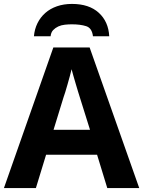

<svg xmlns="http://www.w3.org/2000/svg" viewBox="-20 -959 730 979"><path d="M0 0 252 -717H437L690 0H527L475 -170H215L163 0ZM253 -297H439L387 -463Q383 -475 377.5 -493.5Q372 -512 366 -532Q360 -552 354.5 -571.5Q349 -591 345 -606Q342 -592 336 -570.5Q330 -549 324 -527.5Q318 -506 312.5 -488.5Q307 -471 304 -463ZM347 -939Q434 -939 483.5 -894Q533 -849 537 -774H454Q449 -816 419.5 -825.5Q390 -835 346 -835Q329 -835 310.5 -833Q292 -831 277 -824Q262 -817 251 -805.5Q240 -794 238 -774H153Q156 -810 171 -840.5Q186 -871 211 -893Q236 -915 270.5 -927Q305 -939 347 -939Z"/></svg>

Font: BC Sans
Style: Bold
Weight: 700
Designer: Monotype Design Team
Province of B.C.
Foundry: Monotype Imaging Inc.
Version: Version 2.000;GOOG;noto-source:20170915:90ef993387c0